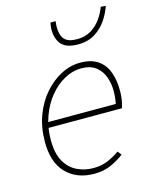

<svg xmlns="http://www.w3.org/2000/svg" viewBox="-110 -783 689 868"><g transform="rotate(-15 234.5 -349.0)"><path d="M224 12Q142 12 93 -38Q44 -88 44 -184Q44 -252 65 -308Q86 -364 121.5 -404.5Q157 -445 200.5 -467.5Q244 -490 290 -490Q341 -490 372.5 -468.5Q404 -447 418 -409Q432 -371 432 -322Q432 -306 430.5 -291.5Q429 -277 426 -264.5Q423 -252 420 -242H68L74 -268H398Q401 -283 402.5 -297.5Q404 -312 404 -328Q404 -362 393 -393Q382 -424 356.5 -444Q331 -464 288 -464Q248 -464 209.5 -443Q171 -422 140 -384.5Q109 -347 90.5 -296Q72 -245 72 -186Q72 -123 93.5 -85.5Q115 -48 150 -31Q185 -14 226 -14Q264 -14 293.5 -26.5Q323 -39 350 -58L364 -40Q337 -19 302.5 -3.5Q268 12 224 12ZM304 -572Q250 -572 227 -597.5Q204 -623 204 -670Q204 -676 205.5 -685Q207 -694 208 -700H232Q231 -690 230.5 -683.5Q230 -677 230 -672Q230 -635 246.5 -615.5Q263 -596 306 -596Q344 -596 371.5 -613Q399 -630 417.5 -656Q436 -682 446 -710L469 -708Q459 -677 438 -645.5Q417 -614 384 -593Q351 -572 304 -572Z"/></g></svg>

Font: Source Sans 3 ExtraLight
Style: Italic
Weight: 250
Italic angle: -11°
Designer: Paul D. Hunt
Foundry: Adobe
Version: Version 3.046;hotconv 1.0.118;makeotfexe 2.5.65603